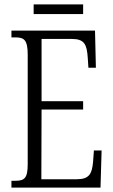

<svg xmlns="http://www.w3.org/2000/svg" viewBox="-20 -853 516 873"><path d="M133 -789H358V-833H133ZM32 0H437L442 -169H407L403 -115C398 -63 386 -38 329 -38H168L169 -355H358V-393H169V-676H306C364 -676 375 -651 379 -590L382 -545H416L412 -714H32V-683H49C89 -683 106 -673 106 -604V-107C106 -42 91 -31 49 -31H32Z"/></svg>

Font: Noto Serif Thai ExtraCondensed Light
Style: Regular
Weight: 300
Width: 2
Designer: Monotype Design Team
Foundry: Monotype Imaging Inc.
Version: Version 2.002